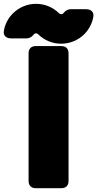

<svg xmlns="http://www.w3.org/2000/svg" viewBox="-57 -993 513 1013"><path d="M93.8 -710.9V-39.1C93.8 -13.7 107.4 0 132.8 0H265.6C291 0 304.7 -13.7 304.7 -39.1V-710.9C304.7 -736.3 291 -750 265.6 -750H132.8C107.4 -750 93.8 -736.3 93.8 -710.9ZM1.5 -790.5H83C107.9 -790.5 122.1 -812.5 122.1 -812.5C127.9 -818.8 137.2 -818.8 143.6 -813C210.4 -745.6 320.3 -745.6 387.7 -812.5C412.6 -837.4 429.7 -870.6 435.5 -904.8C439.5 -930.2 422.9 -944.3 397.5 -944.3H315.9C291 -944.3 276.9 -922.4 276.9 -922.4C271 -916 260.3 -917 254.4 -922.9C187.5 -989.7 78.6 -989.3 11.2 -922.4C-14.6 -897 -30.8 -864.3 -36.6 -830.1C-41 -804.7 -23.9 -790.5 1.5 -790.5Z"/></svg>

Font: Gyrotrope Black
Style: Regular
Weight: 900
Designer: David Moles
Version: Version 1.003;Glyphs 3.3.1 (3343)